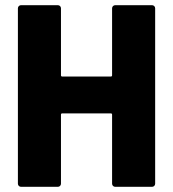

<svg xmlns="http://www.w3.org/2000/svg" viewBox="-20 -720 667 740"><path d="M49 -12V-688Q49 -693 52.5 -696.5Q56 -700 61 -700H203Q208 -700 211.5 -696.5Q215 -693 215 -688V-430Q215 -425 220 -425H407Q412 -425 412 -430V-688Q412 -693 415.5 -696.5Q419 -700 424 -700H566Q571 -700 574.5 -696.5Q578 -693 578 -688V-12Q578 -7 574.5 -3.5Q571 0 566 0H424Q419 0 415.5 -3.5Q412 -7 412 -12V-278Q412 -283 407 -283H220Q215 -283 215 -278V-12Q215 -7 211.5 -3.5Q208 0 203 0H61Q56 0 52.5 -3.5Q49 -7 49 -12Z"/></svg>

Font: Barlow GEO ExtraBold
Style: Regular
Weight: 800
Designer: Jeremy Tribby
Foundry: Tribby Type
Version: Version 1.408